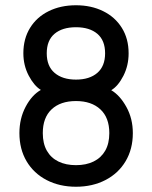

<svg xmlns="http://www.w3.org/2000/svg" viewBox="-20 -691 582 734"><path d="M270.5 22.9Q207.5 22.9 158.2 -2.7Q108.9 -28.3 81.5 -74.7Q54.2 -121.1 54.2 -182.1Q54.2 -237.8 77.9 -282.7Q101.6 -327.6 136.2 -347.2Q110.4 -362.8 89.8 -401.9Q69.3 -440.9 69.3 -487.3Q69.3 -543 95 -584.5Q120.6 -626 166.3 -648.4Q211.9 -670.9 270.5 -670.9Q328.6 -670.9 374.3 -648.4Q419.9 -626 445.8 -584.5Q471.7 -543 471.7 -487.3Q471.7 -440.4 451.7 -401.1Q431.6 -361.8 405.3 -346.2Q438.5 -326.7 463.1 -282.2Q487.8 -237.8 487.8 -182.1Q487.8 -121.1 460.2 -74.7Q432.6 -28.3 383.1 -2.7Q333.5 22.9 270.5 22.9ZM270.5 -386.7Q322.3 -386.7 352.1 -412.4Q381.8 -438 381.8 -487.3Q381.8 -536.6 352.1 -561.8Q322.3 -586.9 270.5 -586.9Q218.3 -586.9 188.5 -561.8Q158.7 -536.6 158.7 -487.3Q158.7 -438 188.7 -412.4Q218.8 -386.7 270.5 -386.7ZM270.5 -59.6Q309.1 -59.6 337.6 -73.5Q366.2 -87.4 382.1 -114.7Q397.9 -142.1 397.9 -182.1Q397.9 -241.2 363.8 -272.9Q329.6 -304.7 270.5 -304.7Q210.9 -304.7 177.2 -272.9Q143.6 -241.2 143.6 -182.1Q143.6 -142.1 159.2 -114.7Q174.8 -87.4 203.4 -73.5Q231.9 -59.6 270.5 -59.6Z"/></svg>

Font: Potro Sans Bangla SemiBold
Style: Regular
Weight: 600
Designer: Jayed Ahsan Saad
Foundry: Codepotro
Version: Potro Sans Bangla;Version 0.996;CodepotroFonts;